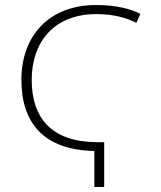

<svg xmlns="http://www.w3.org/2000/svg" viewBox="-20 -744 640 763"><path d="M355 -144V-1H394V-179H368C190 -179 106 -270 106 -427C106 -576 194 -688 363 -688C433 -688 486 -672 522 -653L538 -689C499 -709 440 -724 362 -724C171 -724 65 -598 65 -427C65 -256 153 -148 355 -144Z"/></svg>

Font: Noto Sans Mono ExtraLight
Style: Regular
Weight: 200
Designer: Monotype Design Team
Foundry: Monotype Imaging Inc.
Version: Version 2.014